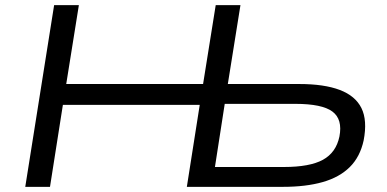

<svg xmlns="http://www.w3.org/2000/svg" viewBox="-20 -725 1500 745"><path d="M78 0 190 -705H286L237 -399H768L817 -705H913L864 -399H1141Q1238 -399 1298.5 -376Q1359 -353 1382.5 -305.5Q1406 -258 1391 -180Q1377 -116 1337 -76.5Q1297 -37 1232 -18.5Q1167 0 1078 0H705L755 -318H224L174 0ZM814 -77H1081Q1182 -77 1233 -105Q1284 -133 1297 -195Q1310 -262 1270 -292Q1230 -322 1126 -322H852Z"/></svg>

Font: Nunito Sans 10pt Expanded
Style: Italic
Weight: 400
Width: 7
Italic angle: -9°
Designer: Vernon Adams
Foundry: Vernon Adams
Version: Version 3.101;gftools[0.9.27]